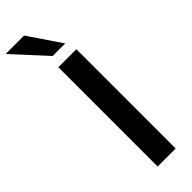

<svg xmlns="http://www.w3.org/2000/svg" viewBox="-373 -951 964 964"><g transform="rotate(-45 109.0 -469.5)"><path d="M77 0V-705H205V0ZM97 -765 -63 -939H68L186 -765Z"/></g></svg>

Font: Nunito Sans
Style: Bold
Weight: 700
Designer: Vernon Adams
Foundry: Vernon Adams
Version: Version 3.101; ttfautohint (v1.8.4.7-5d5b);gftools[0.9.27]